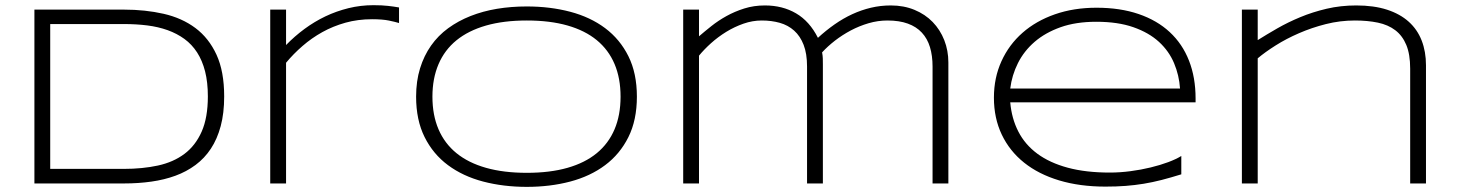

<svg xmlns="http://www.w3.org/2000/svg" viewBox="-20 -708 5633 741"><path d="M845.2 -335.9Q845.2 -271.5 831.8 -221.4Q818.4 -171.4 793.9 -134.3Q769.5 -97.2 734.6 -71.3Q699.7 -45.4 657 -29.8Q614.3 -14.2 564.2 -7.1Q514.2 0 459 0H112.8V-670.9H458Q540.5 -670.9 611.3 -654.8Q682.1 -638.7 734.1 -599.9Q786.1 -561 815.7 -496.6Q845.2 -432.1 845.2 -335.9ZM782.2 -335.9Q782.2 -390.6 771.5 -432.6Q760.7 -474.6 740.7 -505.6Q720.7 -536.6 691.9 -557.6Q663.1 -578.6 627 -591.6Q590.8 -604.5 548.3 -609.9Q505.9 -615.2 458 -615.2H173.8V-56.2H458Q529.8 -56.2 589.4 -69.1Q648.9 -82 691.7 -114Q734.4 -146 758.3 -200Q782.2 -253.9 782.2 -335.9Z M1520 -619.1Q1505.9 -623.5 1480.7 -628.7Q1455.6 -633.8 1416 -633.8Q1361.3 -633.8 1313.2 -620.4Q1265.1 -606.9 1223.9 -584Q1182.6 -561 1147.5 -530.5Q1112.3 -500 1084 -465.8V0H1022.9V-670.9H1084V-534.2Q1116.7 -567.9 1155 -596.2Q1193.4 -624.5 1235.8 -644.8Q1278.3 -665 1325 -676.5Q1371.6 -688 1421.4 -688Q1438.5 -688 1452.1 -687.3Q1465.8 -686.5 1477.3 -685.3Q1488.8 -684.1 1499 -682.6Q1509.3 -681.2 1520 -679.2V-619.1Z M2438 -335Q2438 -244.6 2405.3 -179Q2372.6 -113.3 2315.4 -70.6Q2258.3 -27.8 2180.7 -7.3Q2103 13.2 2013.2 13.2Q1922.9 13.2 1844.7 -7.3Q1766.6 -27.8 1709 -70.6Q1651.4 -113.3 1618.7 -179Q1585.9 -244.6 1585.9 -335Q1585.9 -395 1601.1 -444.1Q1616.2 -493.2 1643.6 -532Q1670.9 -570.8 1709.7 -599.1Q1748.5 -627.4 1796.1 -646.2Q1843.8 -665 1898.4 -674.1Q1953.1 -683.1 2013.2 -683.1Q2103 -683.1 2180.7 -662.6Q2258.3 -642.1 2315.4 -599.4Q2372.6 -556.6 2405.3 -491Q2438 -425.3 2438 -335ZM2375 -335Q2375 -406.2 2351.8 -460.9Q2328.6 -515.6 2283.2 -553Q2237.8 -590.3 2170.2 -609.6Q2102.5 -628.9 2013.2 -628.9Q1923.8 -628.9 1855.7 -609.4Q1787.6 -589.8 1741.7 -552.5Q1695.8 -515.1 1672.4 -460.2Q1648.9 -405.3 1648.9 -335Q1648.9 -263.7 1672.4 -209Q1695.8 -154.3 1741.7 -116.9Q1787.6 -79.6 1855.7 -60.3Q1923.8 -41 2013.2 -41Q2102.5 -41 2170.2 -60.3Q2237.8 -79.6 2283.2 -116.9Q2328.6 -154.3 2351.8 -209Q2375 -263.7 2375 -335Z M2677.7 -670.9V-567.9Q2699.2 -586.4 2725.6 -607.4Q2752 -628.4 2783.7 -646Q2815.4 -663.6 2852.5 -675.3Q2889.6 -687 2932.1 -687Q3000 -687 3052.2 -656.5Q3104.5 -626 3136.7 -562Q3168 -590.8 3201.2 -614Q3234.4 -637.2 3269.3 -653.3Q3304.2 -669.4 3341.3 -678.2Q3378.4 -687 3418 -687Q3468.3 -687 3509.5 -669.9Q3550.8 -652.8 3579.6 -623Q3608.4 -593.3 3624.3 -553Q3640.1 -512.7 3640.1 -466.8V0H3579.1V-451.2Q3579.1 -493.2 3569.1 -526.1Q3559.1 -559.1 3537.8 -582Q3516.6 -605 3483.6 -616.9Q3450.7 -628.9 3404.8 -628.9Q3368.2 -628.9 3332.3 -618.4Q3296.4 -607.9 3263.7 -590.6Q3231 -573.2 3202.6 -551.3Q3174.3 -529.3 3152.8 -505.9Q3155.3 -492.2 3155.5 -482.4Q3155.8 -472.7 3155.8 -459V0H3094.7V-451.2Q3094.7 -501 3081.5 -534.9Q3068.4 -568.8 3044.9 -589.8Q3021.5 -610.8 2989.5 -619.9Q2957.5 -628.9 2919.9 -628.9Q2884.3 -628.9 2849.4 -616.7Q2814.5 -604.5 2782.7 -585Q2751 -565.4 2724.1 -541.3Q2697.3 -517.1 2677.7 -493.2V0H2616.7V-670.9Z M4539.1 -35.2Q4498 -22.5 4462.9 -13.4Q4427.7 -4.4 4393.6 1.2Q4359.4 6.8 4324 9.5Q4288.6 12.2 4246.1 12.2Q4147.5 12.2 4067.9 -11.7Q3988.3 -35.6 3932.4 -80.3Q3876.5 -125 3846.2 -188.5Q3815.9 -252 3815.9 -331.1Q3815.9 -407.7 3845 -471.7Q3874 -535.6 3926.3 -581.5Q3978.5 -627.4 4051.3 -652.8Q4124 -678.2 4211.9 -678.2Q4303.2 -678.2 4374.5 -653.8Q4445.8 -629.4 4494.6 -584Q4543.5 -538.6 4568.8 -473.9Q4594.2 -409.2 4594.2 -328.1V-313H3878.9Q3884.3 -250.5 3910.2 -200.2Q3936 -149.9 3983.6 -114.7Q4031.2 -79.6 4100.8 -60.8Q4170.4 -42 4263.2 -42Q4302.7 -42 4343.3 -47.4Q4383.8 -52.7 4420.9 -61.8Q4458 -70.8 4488.8 -82.3Q4519.5 -93.8 4539.1 -106ZM4534.2 -366.2Q4530.8 -417.5 4511.2 -464.1Q4491.7 -510.7 4452.9 -546.4Q4414.1 -582 4354.2 -603Q4294.4 -624 4210.9 -624Q4132.3 -624 4073.2 -603Q4014.2 -582 3973.1 -546.6Q3932.1 -511.2 3908.7 -464.6Q3885.3 -418 3878.9 -366.2Z M5422.4 0V-442.9Q5422.4 -498.5 5407.5 -534.4Q5392.6 -570.3 5365 -591.3Q5337.4 -612.3 5297.9 -620.6Q5258.3 -628.9 5209 -628.9Q5151.9 -628.9 5096.9 -615Q5042 -601.1 4993.2 -579.8Q4944.3 -558.6 4903.3 -532.7Q4862.3 -506.8 4834 -482.9V0H4772.9V-670.9H4834V-553.2Q4868.2 -574.7 4909.4 -598.4Q4950.7 -622.1 4998.3 -641.8Q5045.9 -661.6 5100.1 -674.3Q5154.3 -687 5214.4 -687Q5282.2 -687 5332.8 -670.7Q5383.3 -654.3 5416.7 -624.3Q5450.2 -594.2 5466.8 -551.5Q5483.4 -508.8 5483.4 -456.1V0Z"/></svg>

Font: Syncopate
Style: Regular
Weight: 300
Width: 7
Designer: Astigmatic (AOETI)
Foundry: Astigmatic (AOETI)
Version: Version 001.000